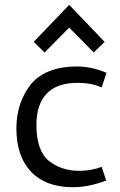

<svg xmlns="http://www.w3.org/2000/svg" viewBox="-20 -760 494 791"><path d="M47.5 0ZM47.5 -231.2Q47.5 -338.8 110 -416.2Q172.5 -486.2 296.2 -486.2Q357.5 -486.2 418.8 -460L398.8 -400Q355 -418.8 300 -418.8Q215 -418.8 172.5 -374.4Q130 -330 130 -246.2Q130 -138.8 181.2 -97.5Q232.5 -56.2 307.5 -56.2Q355 -56.2 398.8 -72.5L417.5 -16.2Q345 11.2 280 11.2Q168.8 11.2 108.1 -52.5Q47.5 -116.2 47.5 -231.2ZM366.2 -543.8 265 -646.2 163.8 -543.8 118.8 -587.5 265 -740 411.2 -587.5Z"/></svg>

Font: Cambay
Style: Regular
Weight: 400
Designer: Pooja Saxena
Foundry: Pooja Saxena
Version: Version 1.181;PS 001.181;hotconv 1.0.70;makeotf.lib2.5.58329